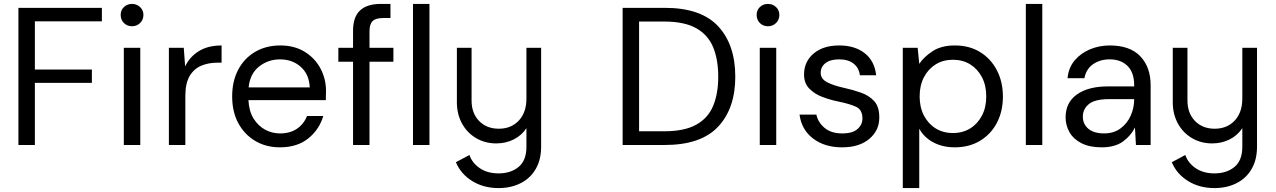

<svg xmlns="http://www.w3.org/2000/svg" viewBox="-20 -740 6513 980"><path d="M74 0V-700H500V-631H158V-385H449V-317H158V0Z M654 -606Q629 -606 612.5 -622.5Q596 -639 596 -664Q596 -688 612.5 -704Q629 -720 654 -720Q678 -720 695 -704Q712 -688 712 -664Q712 -639 695 -622.5Q678 -606 654 -606ZM612 0V-496H696V0Z M842 0V-496H918L925 -401Q948 -450 995 -479Q1042 -508 1111 -508V-420H1088Q1044 -420 1007 -404.5Q970 -389 948 -352Q926 -315 926 -250V0Z M1409 12Q1338 12 1283 -20.5Q1228 -53 1196.5 -111Q1165 -169 1165 -248Q1165 -326 1196 -384.5Q1227 -443 1282.5 -475.5Q1338 -508 1411 -508Q1483 -508 1535.5 -475.5Q1588 -443 1616 -390Q1644 -337 1644 -276Q1644 -265 1643.5 -254Q1643 -243 1643 -229H1248Q1251 -172 1274.5 -134.5Q1298 -97 1333.5 -78Q1369 -59 1409 -59Q1461 -59 1496 -83Q1531 -107 1547 -148H1630Q1610 -79 1553.5 -33.5Q1497 12 1409 12ZM1409 -437Q1349 -437 1302.5 -400.5Q1256 -364 1249 -294H1561Q1558 -361 1515 -399Q1472 -437 1409 -437Z M1782 0V-425H1707V-496H1782V-582Q1782 -654 1818 -687Q1854 -720 1923 -720H1973V-648H1936Q1898 -648 1882 -632.5Q1866 -617 1866 -580V-496H1988V-425H1866V0ZM2088 0V-720H2172V0Z M2525 220Q2448 220 2390 184Q2332 148 2307 88L2376 51Q2390 92 2429 118.5Q2468 145 2525 145Q2587 145 2627 112Q2667 79 2667 9V-86Q2643 -49 2602.5 -28.5Q2562 -8 2513 -8Q2457 -8 2411 -34.5Q2365 -61 2338.5 -109Q2312 -157 2312 -218V-496H2387V-227Q2387 -162 2425.5 -122.5Q2464 -83 2526 -83Q2589 -83 2628 -124.5Q2667 -166 2667 -237V-496H2742V9Q2742 75 2714.5 122.5Q2687 170 2637.5 195Q2588 220 2525 220Z M3158 0V-700H3373Q3558 -700 3645.5 -606Q3733 -512 3733 -348Q3733 -187 3645.5 -93.5Q3558 0 3373 0ZM3242 -70H3371Q3473 -70 3533.5 -103.5Q3594 -137 3620 -199.5Q3646 -262 3646 -348Q3646 -436 3620 -499Q3594 -562 3533.5 -596Q3473 -630 3371 -630H3242Z M3900 -606Q3875 -606 3858.5 -622.5Q3842 -639 3842 -664Q3842 -688 3858.5 -704Q3875 -720 3900 -720Q3924 -720 3941 -704Q3958 -688 3958 -664Q3958 -639 3941 -622.5Q3924 -606 3900 -606ZM3858 0V-496H3942V0Z M4278 12Q4189 12 4130 -33Q4071 -78 4061 -155H4147Q4155 -116 4188.5 -87.5Q4222 -59 4279 -59Q4332 -59 4357 -81.5Q4382 -104 4382 -135Q4382 -180 4349.5 -195Q4317 -210 4258 -222Q4218 -230 4178 -245Q4138 -260 4111 -287.5Q4084 -315 4084 -360Q4084 -425 4132.5 -466.5Q4181 -508 4264 -508Q4343 -508 4393.5 -468.5Q4444 -429 4452 -356H4369Q4364 -394 4336.5 -415.5Q4309 -437 4263 -437Q4218 -437 4193.5 -418Q4169 -399 4169 -368Q4169 -338 4200.5 -321Q4232 -304 4286 -292Q4332 -282 4373.5 -267.5Q4415 -253 4441.5 -224.5Q4468 -196 4468 -142Q4468 -141 4468 -139Q4468 -74 4417 -31Q4366 12 4278 12Z M4588 220V-496H4664L4672 -414Q4696 -450 4740.5 -479Q4785 -508 4854 -508Q4928 -508 4983 -474Q5038 -440 5068.5 -381Q5099 -322 5099 -247Q5099 -172 5068.5 -113.5Q5038 -55 4982.5 -21.5Q4927 12 4853 12Q4792 12 4744.5 -13Q4697 -38 4672 -83V220ZM4844 -61Q4894 -61 4932 -84.5Q4970 -108 4992 -150Q5014 -192 5014 -248Q5014 -304 4992 -346Q4970 -388 4932 -411.5Q4894 -435 4844 -435Q4794 -435 4756 -411.5Q4718 -388 4696 -346Q4674 -304 4674 -248Q4674 -192 4696 -150Q4718 -108 4756 -84.5Q4794 -61 4844 -61Z M5216 0V-720H5300V0Z M5603 12Q5541 12 5500 -9Q5459 -30 5439 -65Q5419 -100 5419 -141Q5419 -217 5477 -258Q5535 -299 5635 -299H5769V-305Q5769 -370 5735 -403.5Q5701 -437 5644 -437Q5595 -437 5559.5 -412.5Q5524 -388 5515 -341H5429Q5434 -395 5465.5 -432Q5497 -469 5544 -488.5Q5591 -508 5644 -508Q5748 -508 5800.5 -452.5Q5853 -397 5853 -305V0H5778L5773 -89Q5752 -47 5711.5 -17.5Q5671 12 5603 12ZM5616 -59Q5664 -59 5698.5 -84Q5733 -109 5751 -149Q5769 -189 5769 -233V-234H5642Q5568 -234 5537.5 -208.5Q5507 -183 5507 -145Q5507 -106 5535.5 -82.5Q5564 -59 5616 -59Z M6179 220Q6102 220 6044 184Q5986 148 5961 88L6030 51Q6044 92 6083 118.5Q6122 145 6179 145Q6241 145 6281 112Q6321 79 6321 9V-86Q6297 -49 6256.5 -28.5Q6216 -8 6167 -8Q6111 -8 6065 -34.5Q6019 -61 5992.5 -109Q5966 -157 5966 -218V-496H6041V-227Q6041 -162 6079.5 -122.5Q6118 -83 6180 -83Q6243 -83 6282 -124.5Q6321 -166 6321 -237V-496H6396V9Q6396 75 6368.5 122.5Q6341 170 6291.5 195Q6242 220 6179 220Z"/></svg>

Font: Firefly Display
Style: Regular
Weight: 400
Designer: Colophon Foundry, Jonny Pinhorn
Foundry: Colophon Foundry
Version: Version 1.200; ttfautohint (v1.8.3)